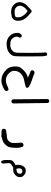

<svg xmlns="http://www.w3.org/2000/svg" viewBox="1100 -1570 801 3040"><g transform="rotate(90 1500.0 -50.5)"><path d="M145.5 171.9Q122.1 169.9 100.6 161.1Q79.1 152.3 57.6 132.8Q36.1 113.3 23.9 86.9Q11.7 60.5 15.1 25.9Q18.6 -8.8 39.1 -42Q59.6 -75.2 135.7 -141.6Q157.2 -157.2 169.4 -149.4Q181.6 -141.6 217.8 -108.9Q253.9 -76.2 271 -52.7Q288.1 -29.3 295.9 -9.3Q303.7 10.7 307.6 35.6Q311.5 60.5 308.1 88.4Q304.7 116.2 285.2 137.2Q265.6 158.2 244.1 163.1Q222.7 168 197.3 171.9Q171.9 175.8 145.5 171.9ZM245.1 103.5Q252 98.6 253.9 85.4Q255.9 72.3 252.4 40.5Q249 8.8 225.1 -21.5Q201.2 -51.8 187.5 -64.5Q173.8 -77.1 154.3 -86.9Q114.3 -58.6 98.6 -35.6Q83 -12.7 75.7 5.9Q68.4 24.4 72.8 48.8Q77.1 73.2 92.3 88.4Q107.4 103.5 123 110.8Q138.7 118.2 158.7 118.2Q178.7 118.2 201.7 116.7Q224.6 115.2 245.1 103.5Z M663.1 245.1Q630.9 242.2 602.5 231.4Q574.2 220.7 549.3 196.3Q524.4 171.9 511.7 138.2Q499 104.5 501 70.3Q502.9 36.1 524.4 13.7Q536.1 2.9 553.7 4.9L568.4 11.7Q577.1 22.5 576.2 39.1Q557.6 70.3 561 95.2Q564.5 120.1 580.6 142.1Q596.7 164.1 613.8 172.9Q630.9 181.6 650.9 184.6Q670.9 187.5 695.8 187Q720.7 186.5 746.1 176.8Q771.5 167 791.5 144.5Q811.5 122.1 814.5 91.8Q817.4 61.5 817.4 -111.3Q817.4 -284.2 814.5 -312.5Q811.5 -340.8 810.5 -370.1Q811.5 -381.8 819.3 -390.6Q829.1 -399.4 845.7 -397.5L860.4 -390.6Q869.1 -359.4 871.6 -324.7Q874 -290 874 -106.9Q874 76.2 869.6 115.7Q865.2 155.3 832.5 188.5Q799.8 221.7 755.9 234.4Q711.9 247.1 663.1 245.1Z M1229.5 325.2Q1188.5 322.3 1153.3 302.7Q1118.2 283.2 1085 251Q1051.8 218.8 1040.5 172.9Q1029.3 127 1032.7 88.4Q1036.1 49.8 1049.3 27.8Q1062.5 5.9 1094.2 -25.4Q1126 -56.6 1152.8 -70.8Q1179.7 -85 1211.9 -91.8Q1183.6 -104.5 1156.2 -115.7Q1128.9 -127 1102.5 -137.7Q1092.8 -149.4 1093.8 -168.9L1102.5 -186.5Q1117.2 -198.2 1137.7 -197.3Q1190.4 -173.8 1245.1 -157.2Q1299.8 -140.6 1356.4 -107.4Q1367.2 -95.7 1371.1 -83.5Q1375 -71.3 1356.4 -58.6Q1305.7 -43 1253.4 -33.2Q1201.2 -23.4 1166 2.4Q1130.9 28.3 1115.2 62.5Q1099.6 96.7 1102.1 131.8Q1104.5 167 1130.9 198.2Q1157.2 229.5 1193.8 245.1Q1230.5 260.7 1270.5 255.4Q1310.5 250 1337.9 235.4Q1365.2 220.7 1394.5 213.9L1412.1 221.7Q1422.9 236.3 1420.9 255.9L1412.1 272.5Q1372.1 298.8 1326.7 314.9Q1281.2 331.1 1229.5 325.2Z M1579.1 168.9 1562.5 161.1Q1552.7 148.4 1552.7 131.8L1548.8 -400.4Q1549.8 -413.1 1557.6 -422.9Q1569.3 -432.6 1586.9 -430.7L1603.5 -422.9L1611.3 -406.2L1618.2 143.6L1609.4 159.2Q1596.7 170.9 1579.1 168.9Z M2136.7 328.1Q2102.5 324.2 2077.6 325.7Q2052.7 327.1 2029.3 317.4Q2017.6 301.8 2019.5 280.3L2029.3 260.7Q2043 249 2064.5 251Q2106.4 242.2 2147 240.2Q2187.5 238.3 2212.9 211.9Q2238.3 185.5 2243.2 152.8Q2248 120.1 2238.3 6.8L2248 -12.7Q2261.7 -24.4 2283.2 -22.5L2302.7 -12.7Q2318.4 22.5 2320.3 63.5Q2322.3 104.5 2319.3 140.1Q2316.4 175.8 2309.6 203.1Q2302.7 230.5 2271.5 263.7Q2240.2 296.9 2203.6 308.6Q2167 320.3 2136.7 328.1Z M2540 330.1 2526.4 323.2Q2515.6 294.9 2513.7 262.7Q2511.7 230.5 2513.2 197.8Q2514.6 165 2531.7 147Q2548.8 128.9 2564.5 121.1Q2580.1 113.3 2594.7 103.5Q2587.9 76.2 2590.3 52.2Q2592.8 28.3 2600.1 5.9Q2607.4 -16.6 2624 -34.2Q2640.6 -51.8 2661.1 -56.2Q2681.6 -60.5 2706.5 -56.2Q2731.4 -51.8 2755.9 -29.3Q2780.3 -6.8 2783.2 14.2Q2786.1 35.2 2782.2 58.1Q2778.3 81.1 2753.4 106Q2728.5 130.9 2699.7 136.7Q2670.9 142.6 2631.8 140.6Q2615.2 153.3 2597.7 162.6Q2580.1 171.9 2570.3 184.1Q2560.5 196.3 2564 224.6Q2567.4 252.9 2570.3 310.5L2563.5 323.2Q2554.7 332 2540 330.1ZM2704.1 80.1Q2721.7 72.3 2726.6 58.1Q2731.4 43.9 2731.9 28.8Q2732.4 13.7 2717.3 2.4Q2702.1 -8.8 2679.2 -3.4Q2656.2 2 2648.4 25.9Q2640.6 49.8 2653.3 90.8Q2684.6 87.9 2704.1 80.1Z"/></g></svg>

Font: JasonHandwriting4
Style: Regular
Weight: 400
Version: Version 1.01.21